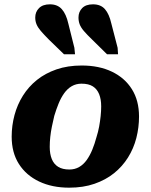

<svg xmlns="http://www.w3.org/2000/svg" viewBox="-20 -854 698 888"><path d="M426 -219Q434 -244 438.5 -268.5Q443 -293 445.5 -317Q448 -341 448 -362Q448 -395 438.5 -418.5Q429 -442 409.5 -454.5Q390 -467 357 -467Q332 -467 312 -455.5Q292 -444 277 -423Q262 -402 251 -375Q240 -348 231 -318Q225 -293 220 -268.5Q215 -244 212.5 -220.5Q210 -197 210 -175Q210 -142 219.5 -118.5Q229 -95 249 -82.5Q269 -70 301 -70Q326 -70 346 -81.5Q366 -93 381 -114Q396 -135 407 -162Q418 -189 426 -219ZM34 -222Q34 -273 47 -321.5Q60 -370 86 -411.5Q112 -453 150.5 -484Q189 -515 241 -533Q293 -551 358 -551Q438 -551 497.5 -522.5Q557 -494 590 -441.5Q623 -389 623 -315Q623 -264 610.5 -215.5Q598 -167 572 -125.5Q546 -84 507.5 -53Q469 -22 417 -4Q365 14 300 14Q221 14 161 -14.5Q101 -43 67.5 -95.5Q34 -148 34 -222ZM495 -745 524 -633 526 -603H475L407 -670Q382 -694 368 -710.5Q354 -727 348.5 -741.5Q343 -756 343 -773Q343 -799 360 -816.5Q377 -834 410 -834Q446 -834 465.5 -811.5Q485 -789 495 -745ZM296 -745 324 -633 327 -603H276L207 -670Q183 -694 169 -710.5Q155 -727 149 -741.5Q143 -756 143 -773Q143 -799 160.5 -816.5Q178 -834 211 -834Q246 -834 266 -811.5Q286 -789 296 -745Z"/></svg>

Font: Roboto Serif 20pt
Style: Bold Italic
Weight: 700
Italic angle: -10°
Version: Version 1.007